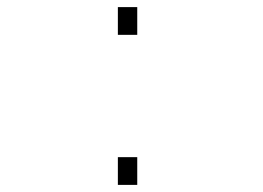

<svg xmlns="http://www.w3.org/2000/svg" viewBox="-20 -520 740 540"><path d="M311.5 -500H366V-422H311.5ZM311.5 -78H366V0H311.5Z"/></svg>

Font: Trispace SemiExpanded Thin
Style: Regular
Weight: 100
Width: 6
Designer: Tyler Finck
Foundry: Etcetera Type Company
Version: Version 1.210; ttfautohint (v1.8.3)